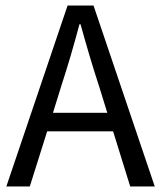

<svg xmlns="http://www.w3.org/2000/svg" viewBox="-20 -676 584 696"><path d="M203 -367 172 -267H369L338 -367Q307 -461 272 -588H268Q237 -471 203 -367ZM3 0 225 -656H319L541 0H452L390 -200H151L88 0Z"/></svg>

Font: Toshiba Sans
Style: Regular
Weight: 400
Designer: Paul D. Hunt
Foundry: Toshiba Corporation
Version: Version 2.020;PS 2.0;hotconv 1.0.86;makeotf.lib2.5.63406